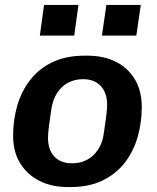

<svg xmlns="http://www.w3.org/2000/svg" viewBox="-20 -746 634 776"><path d="M254 10Q189 10 139.5 -15Q90 -40 61.5 -86Q33 -132 33 -198Q33 -262 50 -320Q67 -378 102.5 -423.5Q138 -469 192.5 -495Q247 -521 322 -521H333Q399 -521 448 -496.5Q497 -472 525 -425.5Q553 -379 553 -313Q553 -250 536 -191.5Q519 -133 484 -88Q449 -43 394.5 -16.5Q340 10 265 10ZM271 -86Q305 -86 331.5 -100Q358 -114 376 -141Q394 -168 399 -204Q405 -242 409 -273.5Q413 -305 413 -323Q413 -370 387.5 -398Q362 -426 315 -426Q282 -426 255 -411.5Q228 -397 211 -370.5Q194 -344 188 -308Q182 -269 178 -237.5Q174 -206 174 -189Q174 -141 199.5 -113.5Q225 -86 271 -86ZM141 -602 158 -726H297L280 -602ZM392 -602 410 -726H549L531 -602Z"/></svg>

Font: Chivo SemiBold
Style: Italic
Weight: 600
Italic angle: -8.05°
Designer: Hector Gatti
Foundry: Omnibus-Type
Version: Version 2.002